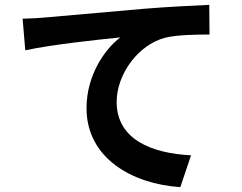

<svg xmlns="http://www.w3.org/2000/svg" viewBox="-20 -733 996 790"><path d="M73 -656 84 -526C194 -550 394 -571 475 -579C412 -532 336 -424 336 -288C336 -83 523 24 722 37L766 -94C606 -102 460 -158 460 -314C460 -425 546 -548 660 -578C710 -590 792 -591 842 -591L841 -713C775 -710 671 -705 574 -697C401 -682 244 -668 165 -661C146 -659 110 -657 73 -656Z"/></svg>

Font: Kinto Sans
Style: Bold
Weight: 700
Designer: Authors: Ryoko NISHIZUKA  (kana & ideographs); Paul D. Hunt (Latin, Greek & Cyrillic); Wenlong ZHANG  (bopomofo); Sandol
Foundry: Adobe Systems Incorporated, ookami Inc.
Version: Version 0.001